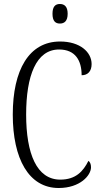

<svg xmlns="http://www.w3.org/2000/svg" viewBox="-20 -932 506 962"><path d="M280 -814C302 -814 319 -826 319 -863C319 -900 302 -912 280 -912C258 -912 243 -900 243 -863C243 -826 258 -814 280 -814ZM274 10C381 10 436 -53 436 -94C436 -109 431 -121 423 -126C397 -74 360 -32 282 -32C164 -32 111 -162 111 -358C111 -552 161 -684 276 -684C358 -684 389 -628 389 -555C420 -555 439 -575 439 -611C439 -671 381 -724 281 -724C125 -724 44 -581 44 -358C44 -137 124 10 274 10Z"/></svg>

Font: Noto Serif Bengali ExtraCondensed Light
Style: Regular
Weight: 300
Width: 2
Designer: Juan Bruce, Universal Thirst, Indian Type Foundry and the Monotype Design Team.
Foundry: Monotype Imaging Inc.
Version: Version 2.003